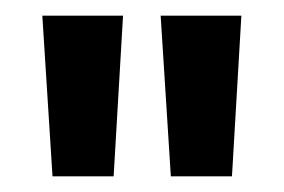

<svg xmlns="http://www.w3.org/2000/svg" viewBox="-20 -817 363 245"><path d="M34 -797H137L125 -592H47ZM185 -797H288L276 -592H198Z"/></svg>

Font: Parkinsans Medium
Style: Regular
Weight: 500
Designer: Red Stone, Indian Type Foundry
Foundry: Indian Type Foundry
Version: Version 1.000